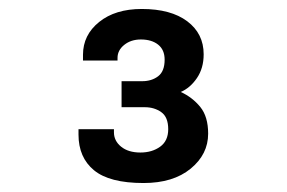

<svg xmlns="http://www.w3.org/2000/svg" viewBox="-20 -821 640 428"><path d="M300 -413Q224 -413 189.5 -441.5Q155 -470 155 -521V-533H234V-526Q234 -507 250 -494Q266 -481 293 -481Q319 -481 337 -494Q355 -507 355 -533Q355 -560 339.5 -571Q324 -582 303 -582H251V-640H297Q318 -640 332.5 -651Q347 -662 347 -688Q347 -710 332.5 -721.5Q318 -733 294 -733Q272 -733 257 -721Q242 -709 242 -692V-686H165V-699Q165 -743 201 -772Q237 -801 296 -801Q361 -801 397.5 -773.5Q434 -746 434 -700Q434 -669 419 -647Q404 -625 383 -616Q409 -604 426.5 -582.5Q444 -561 444 -523Q444 -477 405 -445Q366 -413 300 -413Z"/></svg>

Font: Chivo Mono
Style: Bold
Weight: 700
Monospace: yes
Designer: Hector Gatti
Foundry: Omnibus-Type
Version: Version 1.008; ttfautohint (v1.8.4.7-5d5b)